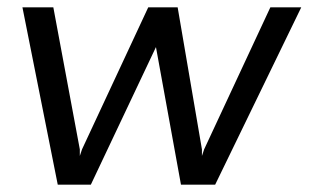

<svg xmlns="http://www.w3.org/2000/svg" viewBox="-20 -502 839 522"><path d="M41 -482 137 0H227L404 -374L472 0H565L799 -482H715L535 -96L529 -78V-96L463 -482H383L203 -96L197 -78V-96L125 -482Z"/></svg>

Font: Cantarell
Style: Oblique
Weight: 400
Italic angle: -8°
Designer: Dave Crossland
Version: Version 0.024